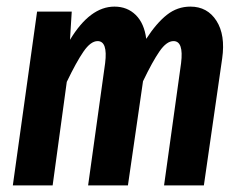

<svg xmlns="http://www.w3.org/2000/svg" viewBox="-20 -564 730 584"><path d="M559.1 -543.9Q610.8 -543.9 638.4 -500.7Q666 -457.5 655.8 -386.2L600.1 0H479L530.8 -372.1Q539.1 -439 507.8 -439Q486.8 -439 465.3 -408Q443.8 -377 415 -316.9L369.1 0H248L299.8 -372.1Q308.1 -439 276.9 -439Q255.9 -439 233.9 -407Q211.9 -375 183.1 -314.9L140.1 0H19L92.8 -528.8H198.2L192.9 -442.9Q253.9 -543.9 328.1 -543.9Q367.2 -543.9 393.1 -518.3Q418.9 -492.7 424.8 -445.8Q456.1 -494.1 487.8 -519Q519.5 -543.9 559.1 -543.9Z"/></svg>

Font: Fira Sans Compressed Medium
Style: Italic
Weight: 500
Width: 3
Italic angle: -8°
Designer: Carrois Corporate & Edenspiekermann AG
Foundry: Carrois Corporate GbR & Edenspiekermann AG
Version: Version 4.203;PS 004.203;hotconv 1.0.88;makeotf.lib2.5.64775